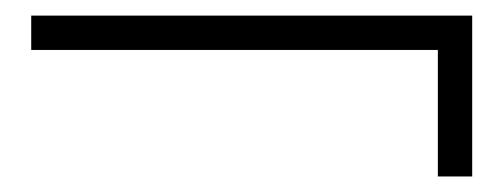

<svg xmlns="http://www.w3.org/2000/svg" viewBox="-20 -479 645 246"><path d="M585 -459V-252.9H541V-415H20V-459Z"/></svg>

Font: Righma Çiddhi
Style: Regular
Weight: 400
Designer: R.S. Wihananto
Foundry: R.S. Wihananto
Version: Version 2.0.1